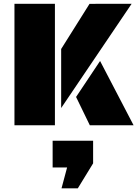

<svg xmlns="http://www.w3.org/2000/svg" viewBox="-20 -668 732 1024"><path d="M57.1 0V-647.9H272.9V0ZM306.2 -91.8V-406.7L457.5 -647.5L682.1 -647.9ZM692.4 0H459L385.7 -150.9L513.7 -342.8ZM260.7 82.5H476.6V203.1L395 336.4H308.1L337.9 225.1H260.7Z"/></svg>

Font: Black Ops One [rus by aLiNcE]
Style: Regular
Weight: 400
Designer: James Grieshaber
Foundry: James Grieshaber
Version: Version 1.002;May 25, 2024;FontCreator 13.0.0.2680 64-bit